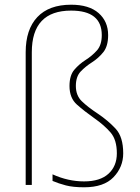

<svg xmlns="http://www.w3.org/2000/svg" viewBox="-20 -785 594 815"><path d="M439 -636Q439 -694 398.5 -729.5Q358 -765 282 -765Q188 -765 138.5 -712.5Q89 -660 89 -563V0H115V-563Q115 -740 282 -740Q412 -740 412 -636Q412 -594 391.5 -571Q371 -548 343.5 -530.5Q316 -513 295.5 -489Q275 -465 275 -420Q275 -369 306.5 -341Q338 -313 382 -282Q422 -254 449 -223Q476 -192 476 -134Q476 -80 440.5 -47.5Q405 -15 337 -15Q269 -15 203 -45V-17Q229 -6 259.5 2Q290 10 337 10Q421 10 462 -33Q503 -76 503 -134Q503 -204 471 -238.5Q439 -273 396 -302Q352 -331 327 -355.5Q302 -380 302 -420Q302 -460 322.5 -481.5Q343 -503 370.5 -520.5Q398 -538 418.5 -563.5Q439 -589 439 -636Z"/></svg>

Font: Noto Sans UI Thin
Style: Regular
Weight: 250
Designer: Monotype Design Team
Foundry: Monotype Imaging Inc.
Version: Version 1.901